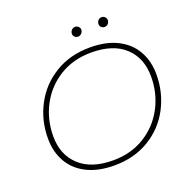

<svg xmlns="http://www.w3.org/2000/svg" viewBox="-146 -992 1130 1139"><g transform="rotate(-20 418.5 -422.5)"><path d="M69 -281Q69 -395 120.5 -492Q172 -589 267 -646.5Q362 -704 487 -704Q588 -704 659 -668.5Q730 -633 767 -568.5Q804 -504 804 -419Q804 -305 753 -208Q702 -111 607 -53.5Q512 4 387 4Q286 4 214.5 -31.5Q143 -67 106 -131.5Q69 -196 69 -281ZM770 -418Q770 -535 696 -604Q622 -673 484 -673Q371 -673 284.5 -620Q198 -567 150.5 -477.5Q103 -388 103 -282Q103 -166 177.5 -96.5Q252 -27 390 -27Q502 -27 588.5 -80Q675 -133 722.5 -222.5Q770 -312 770 -418ZM415 -816Q415 -830 424.5 -839.5Q434 -849 447 -849Q458 -849 467 -840.5Q476 -832 476 -821Q476 -808 466.5 -798Q457 -788 444 -788Q432 -788 423.5 -796Q415 -804 415 -816ZM583 -816Q583 -830 592 -839.5Q601 -849 614 -849Q626 -849 634.5 -840.5Q643 -832 643 -821Q643 -807 634 -797.5Q625 -788 612 -788Q600 -788 591.5 -796Q583 -804 583 -816Z"/></g></svg>

Font: Montserrat Alternates ExLight
Style: Italic
Weight: 275
Italic angle: -11.3°
Designer: Julieta Ulanovsky
Foundry: Julieta Ulanovsky
Version: Version 7.200